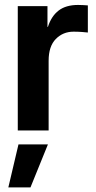

<svg xmlns="http://www.w3.org/2000/svg" viewBox="-20 -541 400 796"><path d="M53.7 0V-515.6H176.8V-429.7H178.7Q192.9 -474.1 223.1 -497.3Q253.4 -520.5 303.7 -520.5Q315.9 -520.5 326.2 -519.8Q336.4 -519 344.2 -518.6V-406.2Q336.9 -407.2 320.1 -408.4Q303.2 -409.7 285.2 -409.7Q241.2 -409.7 211.4 -379.4Q181.6 -349.1 181.6 -289.1V0ZM14.6 235.8 56.6 57.6H178.7L106.4 235.8Z"/></svg>

Font: Inter Display Semi Bold
Style: Regular
Weight: 600
Designer: Rasmus Andersson
Foundry: rsms
Version: Version 4.000;git-37864ae